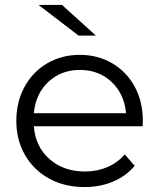

<svg xmlns="http://www.w3.org/2000/svg" viewBox="-20 -752 644 777"><path d="M557 -241H117Q123 -159 180 -108.5Q237 -58 324 -58Q373 -58 414 -75.5Q455 -93 485 -127L525 -81Q490 -39 437.5 -17Q385 5 322 5Q241 5 178.5 -29.5Q116 -64 81 -125Q46 -186 46 -263Q46 -340 79.5 -401Q113 -462 171.5 -496Q230 -530 303 -530Q376 -530 434 -496Q492 -462 525 -401.5Q558 -341 558 -263ZM117 -294H490Q483 -372 431.5 -420.5Q380 -469 303 -469Q227 -469 175.5 -420.5Q124 -372 117 -294ZM136 -732H231L368 -608H298Z"/></svg>

Font: Idrija
Style: Regular
Weight: 400
Designer: Julieta Ulanovsky
Foundry: Julieta Ulanovsky
Version: Version 7.200